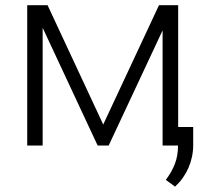

<svg xmlns="http://www.w3.org/2000/svg" viewBox="-20 -548 771 723"><path d="M368.7 -79.1 578.6 -528.3H650.9V0H592.3V-433.6L389.2 0H347.7L140.6 -443.4V0H82.5V-528.3H159.2ZM707.5 -1.5Q707.5 20.5 702.9 42.5Q698.2 64.5 689.5 84.5Q680.7 104.5 668 122.3Q655.3 140.1 639.2 154.8L604.5 129.4Q627 99.1 638.7 68.6Q650.4 38.1 650.4 -0.5V-69.8H707.5Z"/></svg>

Font: Melbourne
Style: Light
Weight: 300
Designer: Google
Version: Version 2.000980; 2014